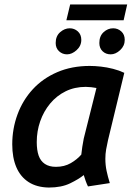

<svg xmlns="http://www.w3.org/2000/svg" viewBox="-20 -830 600 862"><path d="M199 12Q145 11 108.5 -12.5Q72 -36 53.5 -79Q35 -122 35 -182Q35 -252 58.5 -316Q82 -380 127 -429Q172 -478 237 -506Q302 -534 383 -534Q406 -534 433 -531Q460 -528 487.5 -521Q515 -514 538 -503L465 -201Q460 -179 456.5 -159Q453 -139 453 -117Q453 -89 458.5 -63Q464 -37 473 -8L375 7Q370 -3 364.5 -18Q359 -33 356 -44Q334 -26 295 -7Q256 12 199 12ZM231 -81Q269 -81 297.5 -97.5Q326 -114 345 -136Q347 -153 349.5 -171Q352 -189 356 -208L413 -435Q404 -437 389.5 -438.5Q375 -440 365 -440Q315 -440 274.5 -420Q234 -400 205 -365Q176 -330 160.5 -285.5Q145 -241 145 -192Q145 -156 153.5 -131.5Q162 -107 181.5 -94Q201 -81 231 -81ZM278 -739 295 -810H551L535 -739ZM281 -586Q260 -586 245 -600Q230 -614 230 -637Q230 -668 250 -685.5Q270 -703 293 -703Q314 -703 329.5 -689Q345 -675 345 -651Q345 -624 324 -605Q303 -586 281 -586ZM477 -586Q455 -586 440.5 -600Q426 -614 426 -637Q426 -668 445 -685.5Q464 -703 488 -703Q509 -703 524.5 -689Q540 -675 540 -651Q540 -624 519.5 -605Q499 -586 477 -586Z"/></svg>

Font: Ubuntu Sans Mono Medium
Style: Italic
Weight: 500
Italic angle: -13.5°
Monospace: yes
Designer: Dalton Maag Ltd
Foundry: Dalton Maag Ltd
Version: Version 1.006